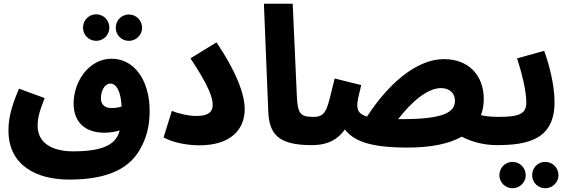

<svg xmlns="http://www.w3.org/2000/svg" viewBox="-20 -766 3028 1020"><path d="M491 -549C529 -549 561 -580 561 -619C561 -659 529 -690 491 -690C452 -690 421 -659 421 -619C421 -580 452 -549 491 -549ZM665 -549C703 -549 735 -580 735 -618C735 -658 703 -689 665 -689C625 -689 595 -658 595 -618C595 -580 625 -549 665 -549ZM724 27C756 -29 775 -92 775 -177C775 -336 696 -454 573 -454C453 -454 371 -334 371 -216C371 -113 437 -61 534 -61C561 -61 590 -65 616 -73C614 -66 612 -60 609 -53C585 5 519 38 369 38C249 38 180 -12 180 -97C180 -139 188 -170 217 -245L81 -295C32 -182 25 -121 25 -72C25 112 173 188 347 188C528 188 659 143 724 27ZM516 -243C516 -285 537 -322 566 -322C598 -322 622 -282 626 -200C607 -194 588 -192 571 -192C536 -192 516 -212 516 -243Z M849 -36C902 -6 982 6 1039 6C1205 6 1280 -77 1280 -187C1280 -270 1230 -394 1130 -541L992 -456C1090 -309 1110 -246 1110 -209C1110 -167 1080 -150 1024 -150C984 -150 935 -160 893 -177Z M1636 5C1691 5 1721 -26 1721 -72C1721 -112 1698 -145 1646 -145C1579 -145 1561 -158 1557 -256L1535 -746H1382L1405 -178C1409 -52 1459 5 1636 5Z M2620 5C2674 5 2705 -26 2705 -72C2705 -112 2682 -145 2629 -145C2593 -145 2563 -148 2535 -154C2545 -181 2550 -209 2550 -240C2550 -365 2470 -452 2339 -452C2191 -452 2041 -318 1930 -147C1887 -159 1878 -180 1878 -209C1878 -227 1885 -258 1899 -314L1758 -349C1718 -194 1719 -145 1646 -145L1636 5C1696 5 1762 -8 1812 -78C1856 -23 1931 18 2145 18C2273 18 2367 -3 2433 -40C2480 -15 2546 5 2620 5ZM2323 -298C2372 -298 2397 -267 2397 -231C2397 -170 2339 -133 2113 -133C2107 -133 2101 -133 2095 -133C2164 -222 2249 -298 2323 -298Z M2619 5C2787 5 2926 -27 2926 -223C2926 -318 2896 -427 2871 -496L2727 -456C2750 -385 2776 -286 2776 -223C2776 -165 2746 -145 2629 -145ZM2877 234C2915 234 2947 203 2947 165C2947 125 2915 94 2877 94C2837 94 2807 125 2807 165C2807 203 2837 234 2877 234ZM2703 234C2741 234 2773 203 2773 165C2773 125 2741 94 2703 94C2664 94 2633 125 2633 165C2633 203 2664 234 2703 234Z"/></svg>

Font: Noto Sans Arabic UI SemiCondensed Extra
Style: Regular
Weight: 800
Width: 4
Designer: Nadine Chahine - Monotype Design Team
Foundry: Monotype Imaging Inc.
Version: Version 1.900